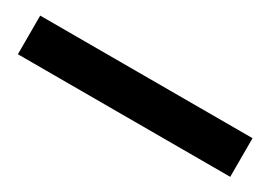

<svg xmlns="http://www.w3.org/2000/svg" viewBox="-14 -100 600 426"><g transform="rotate(30 286.0 113.5)"><path d="M14 64H558V163H14Z"/></g></svg>

Font: Kinto Sans Black
Style: Regular
Weight: 900
Designer: Authors: Ryoko NISHIZUKA  (kana & ideographs); Paul D. Hunt (Latin, Greek & Cyrillic); Wenlong ZHANG  (bopomofo); Sandol
Foundry: Adobe Systems Incorporated, ookami Inc.
Version: Version 0.001